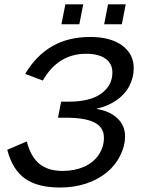

<svg xmlns="http://www.w3.org/2000/svg" viewBox="-20 -835 640 865"><path d="M250 9.8Q150.4 9.8 93.5 -29.8Q36.6 -69.3 12.7 -160.2L100.6 -197.8Q118.7 -127.9 158.2 -96.4Q197.8 -64.9 261.2 -64.9Q315.9 -64.9 358.4 -83.7Q400.9 -102.5 424.6 -137.5Q448.2 -172.4 448.2 -214.4Q448.2 -261.2 406 -283Q363.8 -304.7 275.9 -304.7H241.2L255.4 -377H290Q385.7 -377 436 -413.3Q486.3 -449.7 486.3 -508.8Q486.3 -548.3 455.3 -570.6Q424.3 -592.8 368.2 -592.8Q241.7 -592.8 172.9 -472.2L93.3 -502Q143.6 -585.9 216.1 -627.2Q288.6 -668.5 386.2 -668.5Q478 -668.5 530.3 -630.1Q582.5 -591.8 582.5 -527.8Q582.5 -485.8 562.7 -447.8Q543 -409.7 504.4 -383.1Q465.8 -356.4 413.1 -344.7Q474.1 -335 508.8 -302.2Q543.5 -269.5 543.5 -220.2Q543.5 -178.7 522 -134.8Q500.5 -90.8 461.4 -58.6Q422.4 -26.4 368.7 -8.3Q314.9 9.8 250 9.8ZM449.2 -725.6 466.8 -815.4H546.4L528.8 -725.6ZM256.8 -725.6 274.4 -815.4H355L337.4 -725.6Z"/></svg>

Font: Liberation Mono
Style: Italic
Weight: 400
Italic angle: -12°
Monospace: yes
Designer: Steve Matteson
Foundry: Ascender Corporation
Version: Version 2.1.5